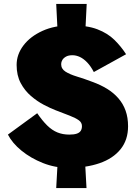

<svg xmlns="http://www.w3.org/2000/svg" viewBox="-20 -838 687 970"><path d="M264 -818 274 -618H408L418 -818ZM274 -70 264 112H417L407 -70ZM454 -474 617 -564Q592 -603 558 -636.5Q524 -670 472 -690Q420 -710 338 -710Q256 -710 194.5 -682Q133 -654 98.5 -608.5Q64 -563 64 -510Q64 -457 84.5 -418.5Q105 -380 136.5 -353Q168 -326 201.5 -308.5Q235 -291 261 -281Q303 -265 332.5 -253.5Q362 -242 378 -230.5Q394 -219 394 -201Q394 -186 387.5 -176.5Q381 -167 367 -162.5Q353 -158 330 -158Q297 -158 270 -169Q243 -180 218.5 -204Q194 -228 168 -266L20 -158Q42 -115 88.5 -77Q135 -39 196.5 -14.5Q258 10 325 10Q415 10 483 -13.5Q551 -37 589 -84Q627 -131 627 -200Q627 -244 614.5 -279Q602 -314 578 -341.5Q554 -369 521.5 -389Q489 -409 448 -424Q406 -440 369.5 -451Q333 -462 311 -476Q289 -490 289 -514Q289 -525 295 -535Q301 -545 313.5 -552Q326 -559 346 -559Q365 -559 384 -550Q403 -541 421 -522Q439 -503 454 -474Z"/></svg>

Font: Jost Black
Style: Regular
Weight: 900
Version: Version 3.710